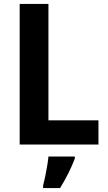

<svg xmlns="http://www.w3.org/2000/svg" viewBox="-20 -734 547 975"><path d="M80 0V-714H226V-123H480V0ZM360 71Q347 106 327.5 145Q308 184 285 221H199V208Q204 189 209.5 162.5Q215 136 219.5 109Q224 82 226 61H360Z"/></svg>

Font: Noto Sans Devanagari UI SemiCondensed
Style: Bold
Weight: 700
Width: 4
Designer: Jelle Bosma - Monotype Design Team
Foundry: Monotype Imaging Inc.
Version: Version 2.004; ttfautohint (v1.8.4.7-5d5b)